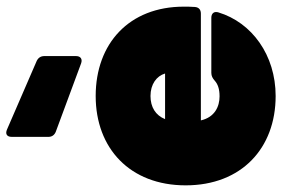

<svg xmlns="http://www.w3.org/2000/svg" viewBox="-162 -721 890 606"><g transform="rotate(-90 283.0 -418.0)"><path d="M354 -342H210C222 -372 248 -388 283 -388C320 -388 346 -369 354 -342ZM1 -277C1 -101 118 7 283 7C412 7 515 -68 547 -174C551 -187 544 -196 530 -196H356C346 -196 339 -192 331 -185C321 -176 306 -170 282 -170C250 -170 216 -185 206 -229H543C555 -229 563 -235 564 -248C565 -260 565 -274 565 -283C565 -455 449 -561 283 -561C118 -561 1 -453 1 -277ZM170 -687 386 -607C400 -602 409 -609 409 -623V-723C409 -734 404 -742 394 -747L177 -841C163 -847 154 -841 154 -826V-710C154 -699 160 -691 170 -687Z"/></g></svg>

Font: Malmofest Black-Rounded
Style: Regular
Weight: 800
Designer: Jonny Pinhorn (Poppins), Kolossal
Version: Version 1.004;Glyphs 3.1.2 (3151)